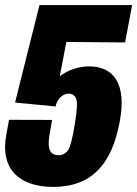

<svg xmlns="http://www.w3.org/2000/svg" viewBox="-43 -731 543 760"><path d="M167.5 8.8C319.8 8.8 399.9 -81.1 430.7 -249C459.5 -400.9 406.2 -468.3 309.1 -468.3C271.5 -468.3 229 -455.6 193.8 -429.7L219.7 -564.9L452.1 -563L480 -710.9H113.3L16.6 -325.2L176.8 -309.6C184.6 -344.7 210 -360.4 228 -360.4C242.2 -360.4 252.4 -354 258.3 -341.3C264.2 -328.1 262.2 -293.9 252.9 -238.8C244.1 -183.6 235.4 -149.9 226.6 -136.7C217.8 -123.5 205.1 -116.7 189 -116.7C157.7 -116.7 144 -136.7 151.9 -190.9L163.1 -256.3L-7.3 -256.8L-18.6 -194.8C-42 -65.9 29.3 8.8 167.5 8.8Z"/></svg>

Font: Roboto Flex Super Cond Black
Style: Italic
Weight: 900
Width: 3
Italic angle: -10°
Designer: Berlow after Robertson
Foundry: Google
Version: Version 3.200;Glyphs 3.3 (3311)